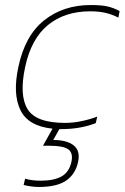

<svg xmlns="http://www.w3.org/2000/svg" viewBox="-20 -504 496 764"><path d="M135 240Q119 240 102 237.5Q85 235 74 232L80 207Q106 215 142 215Q195 215 225 198Q255 181 264 141Q272 105 252 90.5Q232 76 179 76H151L189 8Q92 -2 61 -66.5Q30 -131 53 -237Q79 -362 155.5 -423Q232 -484 341 -484Q385 -484 409.5 -478Q434 -472 456 -460L451 -434Q425 -447 399 -453Q373 -459 339 -459Q238 -459 171 -404.5Q104 -350 80 -237Q56 -125 89.5 -70Q123 -15 239 -15Q271 -15 304.5 -22Q338 -29 367 -40L361 -14Q333 -3 298 3.5Q263 10 216 10L192 53Q245 53 272.5 74Q300 95 291 139Q281 188 244 214Q207 240 135 240Z"/></svg>

Font: Kanit Thin
Style: Italic
Weight: 250
Italic angle: -12°
Designer: Katatrad Team
Foundry: CadsonDemak
Version: Version 2.000; ttfautohint (v1.8.3)